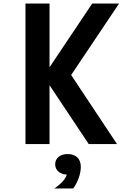

<svg xmlns="http://www.w3.org/2000/svg" viewBox="-20 -820 740 1093"><path d="M125 -800V0H262V-335L485 0H646L385 -393L658 -800H505L262 -437V-800ZM289 253H397C423 216 440 170 440 130C440 83 412 57 365 57C323 57 294 80 294 115C294 149 321 172 360 174C354 197 329 227 289 253Z"/></svg>

Font: Martian Mono Std Md
Style: Regular
Weight: 500
Monospace: yes
Designer: Roman Shamin
Foundry: Evil Martians
Version: Version 1.000